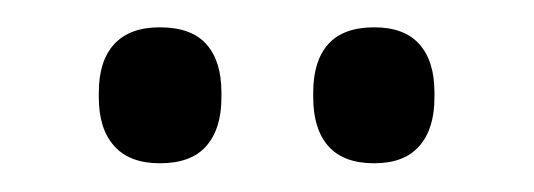

<svg xmlns="http://www.w3.org/2000/svg" viewBox="-20 -684 381 137"><path d="M94 -567.5Q72.5 -567.5 61.5 -579.8Q50.5 -592 50.5 -614.5V-618Q50.5 -640.5 61.5 -652.5Q72.5 -664.5 94 -664.5Q116.5 -664.5 127.2 -652.5Q138 -640.5 138 -618V-614.5Q138 -592 127.2 -579.8Q116.5 -567.5 94 -567.5ZM247 -567.5Q225 -567.5 214.2 -579.8Q203.5 -592 203.5 -614.5V-618Q203.5 -640.5 214.2 -652.5Q225 -664.5 247 -664.5Q268.5 -664.5 279.2 -652.5Q290 -640.5 290 -618V-614.5Q290 -592 279.2 -579.8Q268.5 -567.5 247 -567.5Z"/></svg>

Font: Anek Bangla Medium
Style: Regular
Weight: 400
Version: Version 1.003